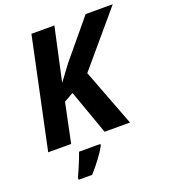

<svg xmlns="http://www.w3.org/2000/svg" viewBox="-164 -832 1034 1171"><g transform="rotate(-20 352.5 -246.5)"><path d="M175 0 228 -255 289 -289 392 0H557L415 -372L705 -714H529L327 -471L251 -369L326 -714H177L26 0ZM143 221H231C275 172 318 115 342 71V61H204C189 104 162 169 143 208Z"/></g></svg>

Font: BC Sans
Style: Bold Italic
Weight: 700
Italic angle: -12°
Designer: Monotype Design Team
Province of B.C.
Foundry: Monotype Imaging Inc.
Version: Version 2.000;GOOG;noto-source:20170915:90ef993387c0